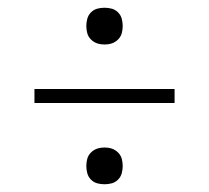

<svg xmlns="http://www.w3.org/2000/svg" viewBox="-20 -588 540 496"><path d="M250 -473Q240 -473 231 -476Q222 -479 215 -486Q208 -493 205.5 -502Q203 -511 203 -521Q203 -530 205.5 -539.5Q208 -549 215 -556Q222 -563 231 -565.5Q240 -568 250 -568Q260 -568 269 -565.5Q278 -563 285 -556Q292 -549 294.5 -539.5Q297 -530 297 -521Q297 -511 294.5 -502Q292 -493 285 -486Q278 -479 269 -476Q260 -473 250 -473ZM69 -322V-358H431V-322ZM250 -112Q240 -112 231 -114.5Q222 -117 215 -124Q208 -131 205.5 -140.5Q203 -150 203 -159Q203 -169 205.5 -178Q208 -187 215 -194Q222 -201 231 -204Q240 -207 250 -207Q260 -207 269 -204Q278 -201 285 -194Q292 -187 294.5 -178Q297 -169 297 -159Q297 -150 294.5 -140.5Q292 -131 285 -124Q278 -117 269 -114.5Q260 -112 250 -112Z"/></svg>

Font: iosevka_custom_sans_ss08 XLt
Style: Regular
Weight: 200
Designer: Belleve Invis
Foundry: Belleve Invis
Version: Version 10.3.0; ttfautohint (v1.8.3)